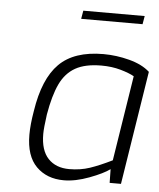

<svg xmlns="http://www.w3.org/2000/svg" viewBox="-52 -759 670 810"><g transform="rotate(5 283.0 -354.0)"><path d="M87 -173Q87 -216 97 -274Q118 -412 181.5 -475.5Q245 -539 369 -539Q424 -539 479 -524.5Q534 -510 566 -481L490 0H442L441 -58Q414 -38 355.5 -16Q297 6 248 6Q176 6 131.5 -38.5Q87 -83 87 -173ZM447 -96 504 -457Q483 -469 446 -479.5Q409 -490 365 -490Q296 -490 254.5 -466.5Q213 -443 190 -394.5Q167 -346 153 -264Q145 -206 145 -181Q145 -112 177.5 -77.5Q210 -43 267 -43Q314 -43 354 -56.5Q394 -70 447 -96ZM268 -714H528L522 -679H262Z"/></g></svg>

Font: Exo Light
Style: Italic
Weight: 300
Italic angle: -9°
Designer: Natanael Gama
Foundry: Natanael Gama
Version: Version 1.500; ttfautohint (v1.6)